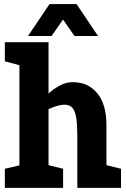

<svg xmlns="http://www.w3.org/2000/svg" viewBox="-20 -903 607 923"><path d="M351.7 -250Q351.7 -302.3 346.7 -335.3Q341.7 -368.3 328.5 -384Q315.3 -399.7 290 -399.7L330 -508Q404 -508 447.8 -454.5Q491.7 -401 491.7 -302V-250ZM213.3 0H73.3V-700H213.3ZM351.7 0V-250H491.7V0ZM130.7 -336.7 120 -340Q120 -340 131 -357Q142 -374 162 -399Q182 -424 208.5 -449Q235 -474 266 -491Q297 -508 330 -508L290 -399.7Q270 -399.7 243 -390.2Q216 -380.7 190.2 -368.2Q164.3 -355.7 147.5 -346.2Q130.7 -336.7 130.7 -336.7ZM3.3 -700H83.3L102.7 -581.7L3.3 -608.3ZM481.7 0 455 -118.3 561.7 -91.7V0ZM203.3 0 176.7 -118.3 283.3 -91.7V0ZM3.3 0V-91.7L103.3 -115L83.3 0ZM231.3 -883.3H348L451.3 -730H338ZM334.7 -883.3 228 -730H114.7L218 -883.3Z"/></svg>

Font: Epunda Slab Light
Style: Regular
Weight: 300
Designer: Simon Atzbach
Foundry: typofactur
Version: Version 1.102